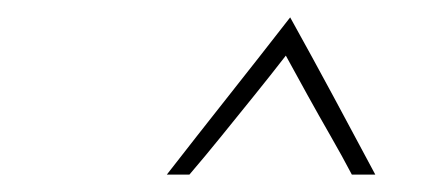

<svg xmlns="http://www.w3.org/2000/svg" viewBox="-20 -682 511 221"><path d="M385 -481Q374 -502 360.5 -525.5Q347 -549 334 -572.5Q321 -596 309 -618Q292 -596 273 -572.5Q254 -549 235 -525.5Q216 -502 198 -481H172Q207 -526 243 -571.5Q279 -617 314 -662Q339 -617 363.5 -571.5Q388 -526 412 -481Z"/></svg>

Font: Josefin Sans ExtraLight
Style: Italic
Weight: 250
Italic angle: -7°
Designer: Santiago Orozco
Foundry: Typemade
Version: Version 2.000